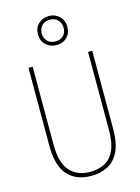

<svg xmlns="http://www.w3.org/2000/svg" viewBox="-144 -1062 841 1152"><g transform="rotate(-15 277.0 -486.5)"><path d="M475 -228Q475 -140 449 -87.5Q423 -35 378 -12.5Q333 10 277 10Q182 10 130.5 -48Q79 -106 79 -228V-714H105V-232Q105 -117 150.5 -66Q196 -15 277 -15Q328 -15 367 -35.5Q406 -56 427.5 -103Q449 -150 449 -228V-714H475ZM278 -802Q241 -802 213.5 -826Q186 -850 186 -892Q186 -934 212.5 -958.5Q239 -983 277 -983Q315 -983 341.5 -957.5Q368 -932 368 -892Q368 -851 342.5 -826.5Q317 -802 278 -802ZM278 -825Q309 -825 327 -843.5Q345 -862 345 -892Q345 -922 326 -941Q307 -960 277 -960Q245 -960 227 -940.5Q209 -921 209 -892Q209 -865 227 -845Q245 -825 278 -825Z"/></g></svg>

Font: Noto Sans Khmer Condensed Thin
Style: Regular
Weight: 100
Width: 3
Designer: Danh Hong and the Monotype Design Team
Foundry: Monotype Imaging Inc.
Version: Version 2.004; ttfautohint (v1.8.4.7-5d5b)